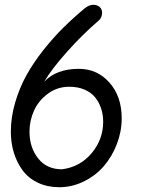

<svg xmlns="http://www.w3.org/2000/svg" viewBox="-20 -763 599 795"><path d="M390.1 -679.2Q321.8 -620.6 257.3 -548.3Q192.9 -476.1 163.1 -424.8Q213.9 -478 306.2 -478Q382.8 -478 433.3 -420.9Q483.9 -363.8 483.9 -272.9Q483.9 -218.8 464.1 -167Q444.3 -115.2 410.4 -75.7Q376.5 -36.1 327.6 -12Q278.8 12.2 225.1 12.2Q176.3 12.2 137.2 -6.3Q98.1 -24.9 74.2 -56.9Q50.3 -88.9 37.6 -129.9Q24.9 -170.9 24.9 -217.8Q24.9 -277.8 43 -339.1Q61 -400.4 89.8 -452.1Q118.7 -503.9 159.7 -555.7Q200.7 -607.4 241.7 -647.9Q282.7 -688.5 330.1 -728Q349.1 -743.2 366.2 -743.2Q382.3 -743.2 392.6 -734.1Q402.8 -725.1 402.8 -709Q401.4 -689 390.1 -679.2ZM236.8 -62Q312 -71.8 359.6 -128.9Q407.2 -186 407.2 -258.8Q407.2 -287.6 398.9 -313.2Q390.6 -338.9 374.3 -359.4Q357.9 -379.9 330.3 -391.8Q302.7 -403.8 267.1 -403.8Q217.3 -403.8 178.5 -375.2Q139.6 -346.7 120.8 -304.9Q102.1 -263.2 102.1 -217.8Q102.1 -152.8 137.7 -107.4Q173.3 -62 236.8 -62Z"/></svg>

Font: BPreplay
Style: Italic
Weight: 400
Italic angle: -6°
Designer: Magenta/George Triantafyllakos
Foundry: Magenta/George Triantafyllakos
Version: Version 1.00